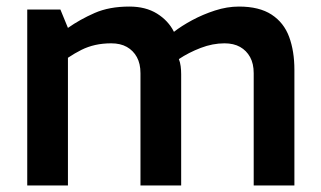

<svg xmlns="http://www.w3.org/2000/svg" viewBox="-20 -565 977 585"><path d="M63 0V-536H164L187 -480Q224 -506 268.5 -525.5Q313 -545 374 -545Q424 -545 458.5 -523.5Q493 -502 510 -468Q533 -486 565.5 -503.5Q598 -521 635 -533Q672 -545 708 -545Q770 -545 807.5 -520.5Q845 -496 861 -452.5Q877 -409 877 -352V0H753V-342Q753 -371 742 -391Q731 -411 711.5 -422Q692 -433 664 -433Q628 -433 591.5 -419Q555 -405 525 -385Q529 -375 530.5 -363Q532 -351 532 -339V0H408V-342Q408 -371 397 -391Q386 -411 366.5 -422Q347 -433 319 -433Q293 -433 270.5 -428Q248 -423 228 -413Q208 -403 187 -389V0Z"/></svg>

Font: Exo Thin SemiBold
Style: Regular
Weight: 600
Version: Version 2.000